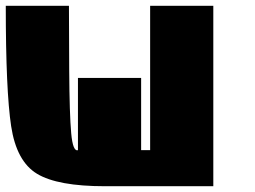

<svg xmlns="http://www.w3.org/2000/svg" viewBox="-20 -645 884 665"><path d="M500 -625H718.8V0H343.8Q179.7 0 108.4 -43Q37.1 -85.9 18.6 -208Q0 -330.1 0 -625H218.8Q218.8 -554.7 219.7 -401.4Q220.7 -248 226.6 -183.6Q232.4 -119.1 250 -125V-375H468.8V-125H500Z"/></svg>

Font: CraftyPE
Style: Regular
Weight: 400
Designer: Erek Butcher
Foundry: Haunted Coop
Version: Version 0.018;April 4, 2024;FontCreator 15.0.0.2962 64-bit